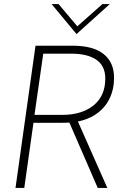

<svg xmlns="http://www.w3.org/2000/svg" viewBox="-20 -921 624 941"><path d="M56 0 154 -697H336Q437 -697 488 -656Q539 -615 539 -540Q539 -483 516.5 -437Q494 -391 449 -360.5Q404 -330 335 -321Q319 -320 302 -319.5Q285 -319 268 -319H144L99 0ZM459 0 317 -327 359 -332 506 0ZM149 -358H285Q381 -358 438.5 -404.5Q496 -451 496 -536Q496 -598 452.5 -628Q409 -658 329 -658H192ZM355 -754 233 -901H267L359 -792L482 -901H518Z"/></svg>

Font: Hanken Grotesk ExtraLight
Style: Italic
Weight: 250
Italic angle: -8°
Designer: Alfredo Marco Pradil
Foundry: Hanken Design Co.
Version: Version 3.013